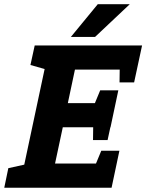

<svg xmlns="http://www.w3.org/2000/svg" viewBox="-63 -880 686 900"><path d="M169.7 -667H603L572 -553.7H288.3L255 -396.7H478.7L454.3 -283.3H231.3L195 -113.3H477.7L460 0H27.7ZM99.7 -667H179.7L173.7 -548.7L79.7 -575.3ZM-43 0 -24 -91.7 81.7 -115 37 0ZM496.7 -173.3 460 0H340L411.7 -173.3ZM565.7 -493.7H497.3L499.7 -667H603ZM491.7 -456.7 455 -283.3H335L406.7 -456.7ZM441.3 -223.3H373L375.3 -396.7H478.7ZM545.3 -860.3 382.7 -707H269.3L395.3 -860.3Z"/></svg>

Font: Epunda Slab Light
Style: Italic
Weight: 300
Italic angle: -12°
Designer: Simon Atzbach
Foundry: typofactur
Version: Version 1.102